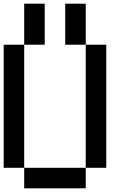

<svg xmlns="http://www.w3.org/2000/svg" viewBox="-20 -1020 707 1040"><path d="M111.1 -111.1H0V-777.8H111.1ZM444.4 0H111.1V-111.1H444.4ZM555.6 -111.1H444.4V-777.8H555.6ZM444.4 -777.8H333.3V-1000H444.4ZM222.2 -777.8H111.1V-1000H222.2Z"/></svg>

Font: Pixeloid Mono
Style: Regular
Weight: 400
Monospace: yes
Designer: GGBotNet
Foundry: GGBotNet
Version: 0.5